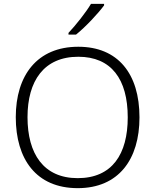

<svg xmlns="http://www.w3.org/2000/svg" viewBox="-20 -968 808 998"><path d="M521 -940V-948H453C427 -904 373 -836 336 -797V-788H375C425 -828 491 -899 521 -940ZM705 -358C705 -585 593 -725 387 -725C173 -725 62 -576 62 -359C62 -141 168 10 384 10C597 10 705 -140 705 -358ZM123 -359C123 -547 208 -673 387 -673C558 -673 644 -557 644 -358C644 -167 563 -42 384 -42C206 -42 123 -169 123 -359Z"/></svg>

Font: Noto Sans Devanagari UI Light
Style: Regular
Weight: 300
Designer: Jelle Bosma - Monotype Design Team
Foundry: Monotype Imaging Inc.
Version: Version 2.004